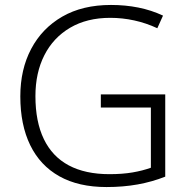

<svg xmlns="http://www.w3.org/2000/svg" viewBox="-20 -745 764 775"><path d="M410 10Q297 10 219.5 -33.5Q142 -77 102 -159Q62 -241 62 -356Q62 -465 106 -548Q150 -631 231.5 -678Q313 -725 428 -725Q486 -725 538.5 -714.5Q591 -704 638 -682L615 -631Q570 -652 522 -662.5Q474 -673 425 -673Q331 -673 263 -633Q195 -593 159 -522Q123 -451 123 -357Q123 -254 157 -183.5Q191 -113 257.5 -77.5Q324 -42 422 -42Q474 -42 515 -49Q556 -56 589 -68V-311H387V-364H647V-32Q594 -11 535.5 -0.5Q477 10 410 10Z"/></svg>

Font: Noto Sans Symbols Light
Style: Regular
Weight: 300
Version: Version 2.002